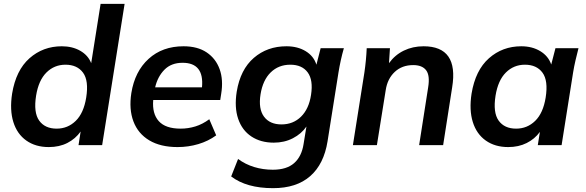

<svg xmlns="http://www.w3.org/2000/svg" viewBox="-20 -756 3053 1000"><path d="M234 10Q165 10 117 -24Q69 -58 49.5 -120.5Q30 -183 43 -268Q63 -390 133.5 -452.5Q204 -515 302 -515Q357 -515 398 -491.5Q439 -468 455 -427L504 -736H629L512 0H389L400 -71Q373 -33 331 -11.5Q289 10 234 10ZM275 -86Q333 -86 374.5 -126.5Q416 -167 429 -248Q443 -336 412.5 -377.5Q382 -419 321 -419Q263 -419 222 -378.5Q181 -338 168 -258Q154 -170 184 -128Q214 -86 275 -86Z M905 10Q816 10 757.5 -25Q699 -60 675 -123.5Q651 -187 664 -271Q682 -384 754 -449.5Q826 -515 936 -515Q1009 -515 1056.5 -483Q1104 -451 1124 -395.5Q1144 -340 1132 -267L1127 -235H778Q772 -164 807 -125Q842 -86 921 -86Q960 -86 997.5 -97.5Q1035 -109 1070 -135L1106 -51Q1065 -21 1013 -5.5Q961 10 905 10ZM931 -429Q872 -429 836.5 -393Q801 -357 788 -301H1032Q1044 -429 931 -429Z M1402 224Q1264 224 1184 163L1220 72Q1258 100 1304 114Q1350 128 1401 128Q1473 128 1512 93.5Q1551 59 1561 -5L1576 -97Q1550 -59 1505.5 -36Q1461 -13 1406 -13Q1338 -13 1289.5 -45Q1241 -77 1220.5 -137Q1200 -197 1213 -279Q1232 -394 1302 -454.5Q1372 -515 1472 -515Q1530 -515 1572 -489.5Q1614 -464 1628 -419L1650 -505H1771Q1762 -474 1755 -442Q1748 -410 1743 -379L1686 -20Q1667 99 1595.5 161.5Q1524 224 1402 224ZM1446 -108Q1507 -108 1548 -148.5Q1589 -189 1600 -262Q1612 -339 1582.5 -379Q1553 -419 1492 -419Q1431 -419 1390 -379Q1349 -339 1337 -265Q1325 -189 1355 -148.5Q1385 -108 1446 -108Z M1818 0 1878 -379Q1887 -440 1890 -505H2011L2006 -427Q2037 -470 2083.5 -492.5Q2130 -515 2186 -515Q2370 -515 2335 -301L2288 0H2163L2210 -301Q2220 -363 2199.5 -390Q2179 -417 2132 -417Q2074 -417 2036 -381.5Q1998 -346 1989 -287L1943 0Z M2627 10Q2558 10 2510 -24Q2462 -58 2442.5 -120.5Q2423 -183 2436 -268Q2456 -390 2526.5 -452.5Q2597 -515 2695 -515Q2752 -515 2794 -489.5Q2836 -464 2851 -420L2873 -505H2993Q2985 -474 2977.5 -442Q2970 -410 2965 -379L2905 0H2781L2792 -69Q2765 -32 2723 -11Q2681 10 2627 10ZM2668 -86Q2726 -86 2767.5 -126.5Q2809 -167 2822 -248Q2836 -336 2805.5 -377.5Q2775 -419 2714 -419Q2656 -419 2615 -378.5Q2574 -338 2561 -258Q2547 -170 2577 -128Q2607 -86 2668 -86Z"/></svg>

Font: Mulish
Style: Bold Italic
Weight: 700
Italic angle: -9°
Designer: Vernon Adams
Foundry: Vernon Adams
Version: Version 3.603; ttfautohint (v1.8.3)